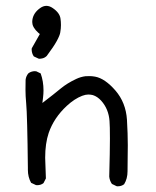

<svg xmlns="http://www.w3.org/2000/svg" viewBox="-20 -658 540 666"><path d="M113.8 -454.6Q115.2 -454.1 117.9 -454.1Q120.6 -454.1 125 -455.1Q134.3 -456.5 142.1 -463.9Q166.5 -496.6 177 -515.9Q187.5 -535.2 189 -545.4Q191.4 -559.1 191.4 -571Q191.4 -583 189.9 -592.8Q187.5 -613.3 163.1 -629.9Q151.9 -637.7 140.9 -637.7Q129.9 -637.7 119.1 -629.9Q95.7 -613.3 92.3 -588.9Q91.8 -585.4 91.8 -582Q91.8 -578.6 92.8 -573.5Q93.8 -568.4 97.7 -562Q103 -553.2 112.8 -544.4L118.2 -540L90.3 -490.7Q89.8 -488.8 89.8 -487.3Q89.8 -473.1 97.2 -462.4ZM387.7 -11.7Q401.4 -11.7 410.6 -19Q422.4 -38.1 422.4 -64Q422.4 -89.8 422.9 -117.2Q423.3 -144.5 423.3 -154.3Q423.3 -192.9 420.4 -242.7Q416.5 -302.2 380.4 -344Q344.2 -385.7 310.1 -392.1Q299.3 -394 291 -394Q282.7 -394 276.4 -393.6Q260.3 -391.6 244.6 -384.3Q212.4 -369.1 190.4 -350.8Q168.5 -332.5 127 -300.8L129.4 -320.3Q130.9 -333 130.9 -344.2Q130.9 -376 121.1 -403.3L106 -410.6Q104 -411.1 99.9 -411.1Q95.7 -411.1 89.6 -409.4Q83.5 -407.7 78.1 -403.3Q70.3 -393.6 68.8 -381.3Q68.4 -367.2 68.4 -346.4Q68.4 -325.7 70.8 -299.8Q74.7 -259.3 76.7 -76.2V-68.8Q76.7 -43.9 87.9 -23.9L104.5 -16.1Q106.4 -15.6 108.4 -15.6Q122.1 -15.6 130.9 -22.9L139.2 -39.1Q136.7 -103 136.7 -110.8Q136.7 -160.6 148.9 -196.8Q167 -249.5 211.9 -291Q238.3 -315.4 265.1 -325.7Q276.9 -330.1 285.9 -330.1Q294.9 -330.1 302.2 -328.1Q317.9 -323.2 331.1 -308.6Q356.9 -279.8 359.9 -238.3Q361.3 -221.7 361.3 -177.2Q361.3 -132.8 358.9 -45.4Q360.4 -31.2 368.2 -20L384.3 -12.2Q386.2 -11.7 387.7 -11.7Z"/></svg>

Font: NaikaiFont
Style: Light
Weight: 300
Version: Version 1.89